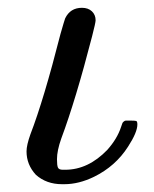

<svg xmlns="http://www.w3.org/2000/svg" viewBox="-20 -462 394 492"><path d="M313 -153Q326 -153 329 -152Q332 -151 332 -143Q332 -123 308 -86Q276 -36 221 -9Q182 10 145 10H139Q99 10 72 -14Q48 -40 48 -74Q48 -90 58 -118Q92 -206 135 -375Q145 -410 147 -415Q160 -442 190 -442Q206 -442 215.5 -433Q225 -424 225 -410Q225 -404 216 -369Q174 -206 137 -107Q126 -76 126 -54Q126 -38 128.5 -32.5Q131 -27 141 -27H147Q206 -27 255 -78Q280 -106 290 -136Q293 -144 293.5 -146Q294 -148 297 -150.5Q300 -153 302.5 -153Q305 -153 313 -153Z"/></svg>

Font: MathJax_Math
Style: Regular
Weight: 400
Version: Version 1.1